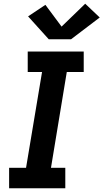

<svg xmlns="http://www.w3.org/2000/svg" viewBox="-20 -1012 556 1032"><path d="M29 0V-110H120L206 -625H129V-735H430V-625H339L254 -110H331V0ZM242 -801 131 -924 224 -986 311 -869 438 -992 516 -918 362 -801Z"/></svg>

Font: Iosevka Etoile XBdObl
Style: Regular
Weight: 800
Italic angle: -9°
Designer: Belleve Invis
Foundry: Belleve Invis
Version: Version 15.5.2; ttfautohint (v1.8.4)